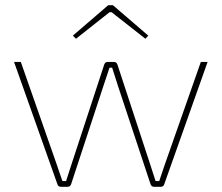

<svg xmlns="http://www.w3.org/2000/svg" viewBox="-20 -718 852 738"><path d="M550 -581 539 -569 409 -671H401L272 -569L260 -581L396 -698H414ZM778 -480 611 -9Q608 0 598 0H572Q563 0 559 -9L434 -386Q430 -398 422.5 -422Q415 -446 411 -458H401L377 -386L253 -9Q249 0 240 0H214Q204 0 201 -9L34 -480H60L198 -86Q202 -75 209 -53.5Q216 -32 220 -22H234L255 -87L381 -471Q385 -480 394 -480H418Q427 -480 431 -471L557 -87L578 -22H592Q596 -33 603 -54.5Q610 -76 614 -87L752 -480Z"/></svg>

Font: Exo 2.0 Thin
Style: Regular
Weight: 250
Designer: Natanael Gama
Version: Version 1.001;PS 001.001;hotconv 1.0.70;makeotf.lib2.5.58329